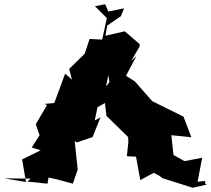

<svg xmlns="http://www.w3.org/2000/svg" viewBox="-50 -864 992 902"><path d="M533 -825 459 -810 444 -844 396 -835 452 -779 430 -678 371 -681 348 -612 275 -540 288 -490 256 -518 205 -380 159 -376 170 -371V-369L118 -280L136 -229L99 -171L141 -158L54 -115L72 -9L-30 -26L94 -25L79 -11L173 -1L178 -30L219 -21L292 -1L315 -67L301 -201L311 -195L385 -220L422 -313L395 -298L408 -360L488 -406L449 -463L459 -511L464 -479L447 -454L440 -406L450 -320L552 -220L553 -196L546 -130L589 -128L609 -18L672 -52L699 -38L713 -27L855 18L922 3L915 0L913 -14L878 -10L900 -123L817 -107L765 -136L755 -229L849 -219L812 -316L778 -333C740 -352 702 -370 665 -389L583 -482L542 -508L591 -601L566 -577L606 -646V-657L536 -717L445 -696L454 -744L518 -788Z"/></svg>

Font: Hussar Lance
Style: ExBd
Weight: 700
Foundry: Cannot Into Space Fonts, PlusOne Fonts
Version: Version 2.270